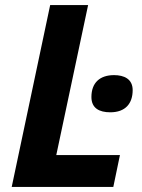

<svg xmlns="http://www.w3.org/2000/svg" viewBox="-20 -734 558 754"><path d="M425 0 451 -125H201L326 -714H177L26 0ZM413 -293C473 -293 501 -328 501 -380C501 -424 467 -439 428 -439C372 -439 339 -409 339 -353C339 -309 370 -293 413 -293Z"/></svg>

Font: BC Sans
Style: Bold Italic
Weight: 700
Italic angle: -12°
Designer: Monotype Design Team
Province of B.C.
Foundry: Monotype Imaging Inc.
Version: Version 2.000;GOOG;noto-source:20170915:90ef993387c0